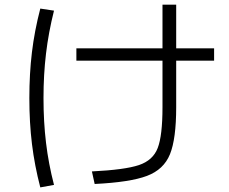

<svg xmlns="http://www.w3.org/2000/svg" viewBox="-20 -773 978 821"><path d="M674.8 -314.5V-513.7H306.6V-566.4H674.8V-752.9H733.4V-566.4H895.5V-513.7H733.4V-314.5Q733.4 -179.2 706.8 -113.5Q680.2 -47.9 608.2 -20.8Q536.1 6.3 384.8 13.7L373 -40Q513.7 -46.9 574 -67.1Q634.3 -87.4 654.5 -140.4Q674.8 -193.4 674.8 -314.5ZM105.5 -353.5Q105.5 -457.5 116.5 -549.1Q127.4 -640.6 152.3 -736.3L210.9 -727.5Q187.5 -634.3 176.8 -544.2Q166 -454.1 166 -353.5Q166 -252 176.8 -162.4Q187.5 -72.8 210.9 17.6L152.3 28.3Q127.9 -65.4 116.7 -157Q105.5 -248.5 105.5 -353.5Z"/></svg>

Font: Pretendard Light
Style: Regular
Weight: 300
Designer: Base glyphs from Inter by Rasmus Andersson; Hangeul glyphs from Noto Sans CJK(Source Han Sans) by Jang Soo-young and Kan
Foundry: Kil Hyung-jin
Version: Version 1.309